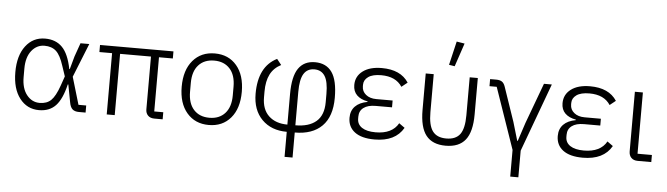

<svg xmlns="http://www.w3.org/2000/svg" viewBox="-55 -1003 4985 1436"><g transform="rotate(5 2438.0 -285.5)"><path d="M253.9 12.2Q163.6 12.2 108.4 -59.8Q53.2 -131.8 53.2 -255.9Q53.2 -380.4 108.4 -452.6Q163.6 -524.9 253.9 -524.9Q334.5 -524.9 382.8 -475.3Q431.2 -425.8 453.1 -314H457L483.9 -411.1L520 -513.2H585.9L483.9 -258.8L544.9 -53.2H603V0H553.2Q521 0 504.2 -15.1Q487.3 -30.3 481 -66.9L456.1 -198.2H452.1Q425.8 -86.9 379.2 -37.4Q332.5 12.2 253.9 12.2ZM253.9 -42Q307.6 -42 339.6 -72.8Q371.6 -103.5 399.9 -184.1L424.8 -255.9L398.9 -333Q374 -411.6 341.1 -441.4Q308.1 -471.2 253.9 -471.2Q195.8 -471.2 157 -422.4Q118.2 -373.5 118.2 -288.1V-224.1Q118.2 -139.2 157 -90.6Q195.8 -42 253.9 -42Z M761.7 0V-460H666.5V-513.2H1217.8V-460H1113.8V-53.2H1181.6V0H1119.6Q1088.4 0 1071 -17.6Q1053.7 -35.2 1053.7 -64V-460H821.8V0Z M1302.2 -255.9Q1302.2 -380.9 1363.8 -452.9Q1425.3 -524.9 1528.3 -524.9Q1631.3 -524.9 1692.4 -452.9Q1753.4 -380.9 1753.4 -255.9Q1753.4 -131.3 1692.4 -59.6Q1631.3 12.2 1528.3 12.2Q1425.3 12.2 1363.8 -59.6Q1302.2 -131.3 1302.2 -255.9ZM1528.3 -42Q1602.5 -42 1645.5 -89.4Q1688.5 -136.7 1688.5 -224.1V-289.1Q1688.5 -376.5 1645.5 -423.8Q1602.5 -471.2 1528.3 -471.2Q1453.6 -471.2 1410.6 -423.8Q1367.7 -376.5 1367.7 -289.1V-224.1Q1367.7 -136.7 1410.6 -89.4Q1453.6 -42 1528.3 -42Z M2114.3 200.2V12.2Q1997.6 12.2 1927.5 -58.6Q1857.4 -129.4 1857.4 -252Q1857.4 -456.1 1995.1 -524.9L2029.3 -481.9Q1974.6 -454.1 1948.5 -403.1Q1922.4 -352.1 1922.4 -272.9V-231Q1922.4 -139.2 1974.4 -90.6Q2026.4 -42 2114.3 -42V-272.9Q2114.3 -403.8 2156.2 -464.4Q2198.2 -524.9 2280.3 -524.9Q2364.7 -524.9 2407.5 -464.1Q2450.2 -403.3 2450.2 -272Q2450.2 -131.3 2378.4 -59.6Q2306.6 12.2 2174.3 12.2V200.2ZM2174.3 -42Q2275.9 -42 2330.6 -89.1Q2385.3 -136.2 2385.3 -233.9V-295.9Q2385.3 -388.7 2358.9 -429.9Q2332.5 -471.2 2280.3 -471.2Q2227.1 -471.2 2200.7 -429.2Q2174.3 -387.2 2174.3 -293Z M2772.9 12.2Q2675.3 12.2 2624 -26.6Q2572.8 -65.4 2572.8 -133.8Q2572.8 -186.5 2604.7 -219.5Q2636.7 -252.4 2696.8 -263.2V-267.1Q2644.5 -276.4 2615.7 -304.9Q2586.9 -333.5 2586.9 -380.9Q2586.9 -446.3 2639.2 -485.6Q2691.4 -524.9 2781.7 -524.9Q2923.3 -524.9 2982.9 -433.1L2939 -397.9Q2891.6 -471.2 2781.7 -471.2Q2717.3 -471.2 2684.6 -447.8Q2651.9 -424.3 2651.9 -388.2V-376Q2651.9 -338.9 2681.6 -314.5Q2711.4 -290 2760.7 -290H2882.8V-238.8H2760.7Q2701.7 -238.8 2669.7 -214.8Q2637.7 -190.9 2637.7 -147.9V-132.8Q2637.7 -89.8 2673.6 -65.9Q2709.5 -42 2775.9 -42Q2900.4 -42 2946.8 -125L2989.7 -94.2Q2928.7 12.2 2772.9 12.2Z M3322.8 -585.9 3279.8 -592.8 3321.8 -771 3381.8 -761.2ZM3306.6 12.2Q3207.5 12.2 3159.7 -48.3Q3111.8 -108.9 3111.8 -240.2V-513.2H3171.9V-228Q3171.9 -129.4 3204.1 -85.7Q3236.3 -42 3306.6 -42Q3377.9 -42 3409.9 -85.4Q3441.9 -128.9 3441.9 -228V-513.2H3502.9V-240.2Q3502.9 -108.9 3454.8 -48.3Q3406.7 12.2 3306.6 12.2Z M3808.6 200.2V0L3649.4 -460H3595.2V-513.2H3641.6Q3668.5 -513.2 3684.1 -502.9Q3699.7 -492.7 3708.5 -466.8L3796.4 -210L3837.4 -70.8H3841.3L3887.2 -210L3999.5 -513.2H4058.6L3869.6 0V200.2Z M4336.4 12.2Q4238.8 12.2 4187.5 -26.6Q4136.2 -65.4 4136.2 -133.8Q4136.2 -186.5 4168.2 -219.5Q4200.2 -252.4 4260.3 -263.2V-267.1Q4208 -276.4 4179.2 -304.9Q4150.4 -333.5 4150.4 -380.9Q4150.4 -446.3 4202.6 -485.6Q4254.9 -524.9 4345.2 -524.9Q4486.8 -524.9 4546.4 -433.1L4502.4 -397.9Q4455.1 -471.2 4345.2 -471.2Q4280.8 -471.2 4248 -447.8Q4215.3 -424.3 4215.3 -388.2V-376Q4215.3 -338.9 4245.1 -314.5Q4274.9 -290 4324.2 -290H4446.3V-238.8H4324.2Q4265.1 -238.8 4233.2 -214.8Q4201.2 -190.9 4201.2 -147.9V-132.8Q4201.2 -89.8 4237.1 -65.9Q4272.9 -42 4339.4 -42Q4463.9 -42 4510.3 -125L4553.2 -94.2Q4492.2 12.2 4336.4 12.2Z M4748.5 0Q4716.8 0 4699.5 -17.8Q4682.1 -35.6 4682.1 -65.9V-513.2H4742.2V-53.2H4850.1V0Z"/></g></svg>

Font: Anuphan Light
Style: Regular
Weight: 300
Designer: Mike Abbink, Paul van der Laan, Pieter van Rosmalen, Mint Tantisuwanna
Foundry: Bold Monday; Cadson Demak
Version: Version 3.002;hotconv 1.0.109;makeotfexe 2.5.65596